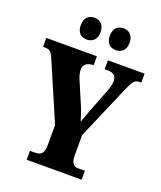

<svg xmlns="http://www.w3.org/2000/svg" viewBox="-165 -1027 950 1131"><g transform="rotate(20 310.0 -461.5)"><path d="M413 -786C442 -786 474 -804 474 -854C474 -905 442 -923 413 -923C380 -923 350 -905 350 -854C350 -804 380 -786 413 -786ZM229 -786C260 -786 292 -804 292 -854C292 -905 260 -923 229 -923C198 -923 168 -905 168 -854C168 -804 198 -786 229 -786ZM140 0H484V-56H444C418 -56 397 -66 397 -123V-248L540 -581C567 -643 577 -658 609 -658H619V-714H389V-658H405C445 -658 463 -645 463 -609C463 -600 461 -579 449 -548L405 -435C389 -392 373 -352 362 -319C352 -350 346 -374 330 -411L269 -554C261 -573 257 -594 257 -609C257 -640 281 -658 317 -658H320V-714H3V-658H14C50 -658 56 -645 74 -605L227 -249V-124C227 -67 205 -56 170 -56H140Z"/></g></svg>

Font: Noto Serif Georgian ExtraCondensed Black
Style: Regular
Weight: 900
Width: 2
Designer: Monotype Design Team, Akaki Razmadze
Foundry: Google LLC
Version: Version 2.003